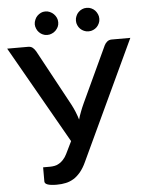

<svg xmlns="http://www.w3.org/2000/svg" viewBox="-62 -944 763 998"><g transform="rotate(-5 319.5 -445.0)"><path d="M543.9 -720.2H640.6L349.1 -97.7Q335.9 -68.4 317.9 -46.4Q298.8 -24.4 282.2 -14.6Q261.2 -2 240.7 2Q219.7 6.8 192.9 6.8Q130.4 6.8 130.4 -15.6V-89.4H167Q177.7 -89.4 190.9 -91.8Q202.6 -93.8 214.4 -101.1Q224.6 -106.4 235.8 -118.7Q247.6 -131.3 255.4 -147.5L287.1 -212.4L-2 -720.2H107.4Q122.1 -720.2 131.3 -712.4Q139.6 -705.6 147 -693.4L305.2 -401.4Q325.7 -362.8 338.4 -320.3Q342.3 -336.4 352.1 -361.3Q357.9 -377.4 369.1 -401.9L504.9 -693.4Q509.8 -703.6 519.5 -711.9Q529.3 -720.2 543.9 -720.2ZM274.4 -833.5Q274.4 -820.3 269.5 -810.1Q264.6 -799.8 255.9 -791Q247.1 -782.2 235.8 -777.8Q225.6 -772.9 211.9 -772.9Q199.2 -772.9 189 -777.8Q179.2 -781.7 169.9 -791Q161.6 -799.3 157.2 -810.1Q151.9 -821.8 151.9 -833.5Q151.9 -845.7 157.2 -857.4Q161.6 -868.7 169.9 -877Q178.7 -885.7 189 -890.6Q199.2 -895.5 211.9 -895.5Q225.6 -895.5 235.8 -890.6Q247.6 -885.3 255.9 -877Q264.6 -868.2 269.5 -857.4Q274.4 -847.2 274.4 -833.5ZM488.8 -833.5Q488.8 -820.3 483.9 -810.1Q478.5 -798.3 471.2 -791Q462.4 -782.2 451.7 -777.8Q441.4 -772.9 428.2 -772.9Q414.1 -772.9 403.8 -777.8Q393.1 -782.2 384.3 -791Q376 -799.3 371.6 -810.1Q366.7 -820.3 366.7 -833.5Q366.7 -847.2 371.6 -857.4Q376 -868.7 384.3 -877Q392.6 -885.7 403.8 -890.6Q414.1 -895.5 428.2 -895.5Q441.4 -895.5 451.7 -890.6Q462.9 -885.7 471.2 -877Q478 -870.1 483.9 -857.4Q488.8 -847.2 488.8 -833.5Z"/></g></svg>

Font: Lato-SemiBold
Style: Regular
Weight: 500
Designer: Lukasz Dziedzic with Adam Twardoch and Botio Nikoltchev
Foundry: tyPoland Lukasz Dziedzic
Version: ""